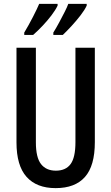

<svg xmlns="http://www.w3.org/2000/svg" viewBox="-20 -960 574 990"><path d="M469 -227Q469 -105 418 -47.5Q367 10 267 10Q169 10 117 -48Q65 -106 65 -226V-714H165V-226Q165 -148 191.5 -114Q218 -80 268 -80Q319 -80 344 -114Q369 -148 369 -227V-714H469ZM427 -931Q417 -909 395 -880.5Q373 -852 348 -825Q323 -798 304 -780H255V-792Q270 -816 285.5 -845Q301 -874 314 -899.5Q327 -925 332 -940H427ZM277 -931Q266 -908 245.5 -881Q225 -854 200 -827.5Q175 -801 151 -780H105V-792Q128 -830 150 -873Q172 -916 182 -940H277Z"/></svg>

Font: Noto Sans Lao Looped ExtraCondensed Medium
Style: Regular
Weight: 500
Width: 2
Designer: Mark Frömberg, Ben Mitchell
Foundry: The Fontpad Ltd
Version: Version 1.002; ttfautohint (v1.8.4.7-5d5b)